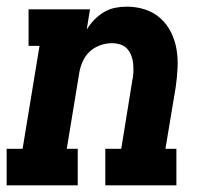

<svg xmlns="http://www.w3.org/2000/svg" viewBox="-21 -558 641 578"><path d="M-1 0V-110H47L98 -420H65V-530H250L240 -469Q250 -485 263 -498.5Q276 -512 292 -521.5Q308 -531 325.5 -534.5Q343 -538 361 -538Q389 -538 415.5 -529.5Q442 -521 462 -503Q482 -485 494 -460.5Q506 -436 510.5 -409Q515 -382 513.5 -353Q512 -324 508 -296L477 -110H510V0H296V-110H344L377 -314Q380 -327 380.5 -340Q381 -353 380 -365.5Q379 -378 374.5 -390Q370 -402 362 -411Q354 -420 341.5 -424Q329 -428 316 -428Q299 -428 281.5 -422Q264 -416 250.5 -404Q237 -392 229 -375Q221 -358 218 -341L180 -110H213V0Z"/></svg>

Font: Iosevka Curly Slab XBdExObl
Style: Regular
Weight: 800
Width: 7
Italic angle: -9°
Monospace: yes
Designer: Belleve Invis
Foundry: Belleve Invis
Version: Version 11.1.0; ttfautohint (v1.8.3)